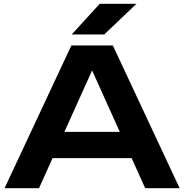

<svg xmlns="http://www.w3.org/2000/svg" viewBox="-20 -989 968 1009"><path d="M200 -158V-296H720V-158ZM573 -750 924 0H743L436 -681H492L185 0H4L355 -750ZM504 -969H697L528 -808H357Z"/></svg>

Font: Unbounded Medium
Style: Regular
Weight: 500
Designer: Luke Prowse, Jean-Baptiste Morizot, Fátima Lázaro, Florian Runge
Foundry: NaN
Version: Version 1.700